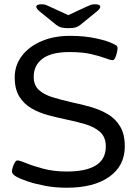

<svg xmlns="http://www.w3.org/2000/svg" viewBox="-20 -874 640 900"><path d="M293 6Q239 6 191.5 -3Q144 -12 109 -24Q74 -36 58 -45Q49 -50 42.5 -56.5Q36 -63 36 -70Q36 -77 39.5 -89Q43 -101 49 -111.5Q55 -122 62 -122Q72 -122 103.5 -109Q135 -96 183.5 -83Q232 -70 293 -70Q476 -70 476 -187Q476 -231 449.5 -255Q423 -279 381 -291.5Q339 -304 290 -314Q247 -323 204.5 -334.5Q162 -346 127 -366.5Q92 -387 70.5 -421.5Q49 -456 49 -511Q49 -568 82.5 -612Q116 -656 174.5 -681Q233 -706 308 -706Q376 -706 431 -694Q486 -682 512 -668Q521 -664 526 -660Q531 -656 531 -648Q531 -641 528 -627.5Q525 -614 520 -603Q515 -592 508 -592Q498 -592 473 -601.5Q448 -611 407 -620.5Q366 -630 306 -630Q221 -630 179.5 -599Q138 -568 138 -514Q138 -475 161.5 -453Q185 -431 225.5 -418.5Q266 -406 318 -394Q362 -385 405.5 -372.5Q449 -360 485 -339Q521 -318 543 -281.5Q565 -245 565 -188Q565 -97 492.5 -45.5Q420 6 293 6ZM424 -854Q450 -854 450 -842Q450 -833 431 -818L356 -757Q346 -749 334.5 -745.5Q323 -742 300 -742Q278 -742 266.5 -745.5Q255 -749 244 -757L169 -818Q150 -833 150 -842Q150 -854 176 -854Q187 -854 195 -851Q203 -848 213 -843L300 -803L386 -843Q397 -848 405.5 -851Q414 -854 424 -854Z"/></svg>

Font: Asap Expanded
Style: Regular
Weight: 400
Width: 7
Designer: Pablo Cosgaya
Foundry: Omnibus-Type
Version: Version 3.001; ttfautohint (v1.8.4.7-5d5b)